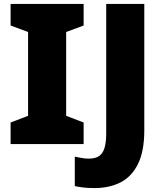

<svg xmlns="http://www.w3.org/2000/svg" viewBox="-20 -734 832 978"><path d="M406 0H34V-110L123 -144V-571L34 -604V-714H406V-604L317 -571V-144L406 -110ZM461 224Q428 224 403.5 221Q379 218 361 214V64Q377 67 394.5 70.5Q412 74 432 74Q467 74 486 60Q505 46 513 17.5Q521 -11 521 -53V-714H715V-70Q715 37 682.5 102Q650 167 593 195.5Q536 224 461 224Z"/></svg>

Font: Noto Sans Devanagari Black
Style: Regular
Weight: 900
Version: Version 2.003